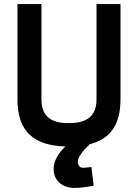

<svg xmlns="http://www.w3.org/2000/svg" viewBox="-20 -712 685 945"><path d="M430 110C430 110 398 114 389 114C372 114 363 100 363 84C363 50 421 -1 421 -1H417C519 -25 573 -94 573 -223V-692H455V-223C455 -134 400 -106 318 -106C238 -106 184 -133 184 -223V-692H66V-223C66 -62 148 4 302 9C278 31 244 72 244 120C244 178 288 213 347 213C387 213 441 202 441 202Z"/></svg>

Font: TitilliumText22L
Style: 800 wt
Weight: 800
Designer: Campivisivi
Foundry: Campivisivi
Version: 1.000